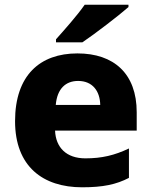

<svg xmlns="http://www.w3.org/2000/svg" viewBox="-20 -786 643 816"><path d="M526 -756V-766H340C309 -721 251 -656 218 -619V-606H330C382 -641 484 -719 526 -756ZM309 -559C150 -559 44 -466 44 -271C44 -78 163 10 329 10C418 10 474 -2 528 -30V-155C467 -126 413 -113 343 -113C262 -113 217 -159 214 -231H561V-309C561 -473 464 -559 309 -559ZM312 -442C374 -442 405 -398 406 -340H217C223 -410 260 -442 312 -442Z"/></svg>

Font: Noto Sans Arabic UI XBd
Style: Regular
Weight: 800
Designer: Monotype Design Team, Nadine Chahine and Nizar Qandah
Foundry: Monotype Imaging Inc.
Version: Version 2.010